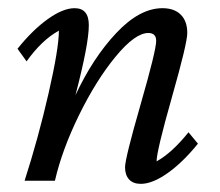

<svg xmlns="http://www.w3.org/2000/svg" viewBox="-20 -448 546 476"><path d="M329.1 7.8Q310.1 7.8 300 -3.2Q290 -14.2 290 -33.2Q290 -55.2 328.6 -189.2Q367.2 -323.2 367.2 -346.7Q367.2 -366.2 347.7 -366.2Q314.9 -366.2 266.6 -307.6Q218.3 -249 176 -162.8Q133.8 -76.7 116.2 0H41Q75.2 -106.4 100.6 -217.5Q126 -328.6 126 -372.1Q83.5 -348.6 45.9 -295.9L23.4 -327.1Q60.5 -373.5 98.4 -400.6Q136.2 -427.7 165 -427.7Q200.2 -427.7 200.2 -385.7Q200.2 -338.4 167 -211.9Q210.4 -304.7 268.3 -366.2Q326.2 -427.7 382.8 -427.7Q412.1 -427.7 428.2 -411.6Q444.3 -395.5 444.3 -366.2Q444.3 -340.8 406.2 -207Q368.2 -73.2 368.2 -47.9Q406.7 -69.3 447.3 -120.1L470.7 -91.8Q433.6 -45.9 395.8 -19Q357.9 7.8 329.1 7.8Z"/></svg>

Font: Crimson Pro
Style: Italic
Weight: 400
Italic angle: -12°
Designer: Jacques Le Bailly
Foundry: Baron von Fonthausen
Version: Version 1.003